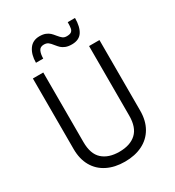

<svg xmlns="http://www.w3.org/2000/svg" viewBox="-221 -1067 1096 1204"><g transform="rotate(-30 327.0 -465.0)"><path d="M85.9 -220.2V-731H161.1V-227.1Q161.1 -140.6 205.3 -101.1Q249.5 -61.5 326.7 -61.5Q405.8 -61.5 449.2 -101.8Q492.7 -142.1 492.7 -227.1V-731H567.9V-220.2Q567.9 -147.9 538.1 -96.2Q508.3 -44.4 453.9 -17.3Q399.4 9.8 326.7 9.8Q253.4 9.8 199 -17.6Q144.5 -44.9 115.2 -96.7Q85.9 -148.4 85.9 -220.2ZM308.1 -844.7Q293.9 -863.3 282.2 -872.1Q270.5 -880.9 251 -880.9Q224.1 -880.9 214.4 -860.1Q204.6 -839.4 204.6 -806.6H151.9Q151.9 -864.7 177.7 -902.3Q203.6 -939.9 253.9 -939.9Q278.8 -939.9 296.4 -932.9Q314 -925.8 325 -915.5Q335.9 -905.3 348.6 -889.2Q363.3 -871.1 374.5 -862.5Q385.7 -854 403.3 -854Q425.3 -854 435.5 -861.3Q445.8 -868.7 448.7 -883.3Q451.7 -897.9 451.7 -927.7H504.4Q504.4 -863.8 481.2 -828.6Q458 -793.5 405.8 -793.5Q378.9 -793.5 360.8 -800.8Q342.8 -808.1 332 -818.1Q321.3 -828.1 308.1 -844.7Z"/></g></svg>

Font: Glacial Indifference
Style: Regular
Weight: 400
Designer: Alfredo Marco Pradil
Foundry: Alfredo Marco Pradil
Version: Version 1.312